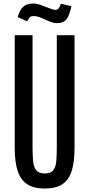

<svg xmlns="http://www.w3.org/2000/svg" viewBox="-20 -1059 506 1089"><path d="M233.9 10.3C276.5 10.3 310.1 1.9 334.7 -14.9C359.3 -31.7 376.8 -57.1 387.2 -91.3C397.6 -125.5 402.8 -168.6 402.8 -220.7V-859.4H302.2V-222.7C302.2 -191.7 301.2 -165.3 299.1 -143.3C297 -121.3 291.2 -104.5 281.7 -92.8C272.3 -81.1 256.3 -75.2 233.9 -75.2C211.8 -75.2 195.8 -81.1 186 -92.8C176.3 -104.5 170.2 -121.4 168 -143.6C165.7 -165.7 164.6 -192.2 164.6 -223.1V-859.4H63.5V-220.7C63.5 -168.6 68.8 -125.5 79.6 -91.3C90.3 -57.1 108.2 -31.7 133.1 -14.9C158 1.9 191.6 10.3 233.9 10.3ZM304.7 -927.7C323.2 -927.7 338.5 -932.6 350.3 -942.4C362.2 -952.1 372.4 -973.3 380.9 -1005.9L385.3 -1023.9L325.2 -1037.6C320 -1022.9 315.3 -1013.7 311 -1009.8C306.8 -1005.9 302.4 -1003.6 297.9 -1002.9H295.9C287.8 -1002.9 276.1 -1005.9 261 -1012C245.8 -1018 229.9 -1024 213.1 -1030C196.4 -1036.1 181.3 -1039.1 168 -1039.1C155.6 -1039.1 144 -1037.2 133.1 -1033.4C122.2 -1029.7 112.2 -1022.4 103.3 -1011.5C94.3 -1000.6 86.6 -984 80.1 -961.9L134.3 -938C138.8 -946.5 142.8 -953 146.2 -957.8C149.7 -962.5 154 -965.5 159.2 -966.8C161.5 -967.4 165.2 -967.8 170.4 -967.8C184.1 -967.8 198.5 -964.4 213.6 -957.8C228.8 -951.1 244.1 -944.4 259.8 -937.7C275.4 -931.1 290.4 -927.7 304.7 -927.7Z"/></svg>

Font: Antonio
Style: Regular
Weight: 400
Designer: Vernon Adams
Foundry: Vernon Adams
Version: Version 1.002